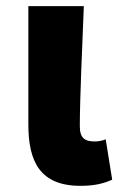

<svg xmlns="http://www.w3.org/2000/svg" viewBox="-20 -589 390 623"><path d="M241 14C291 14 319 5 344 -6L323 -137C312 -132 297 -130 288 -130C255 -130 239 -141 239 -179C239 -269 247 -439 252 -569H72V-185C72 -66 109 14 241 14Z"/></svg>

Font: Noto Sans KR Black
Style: Regular
Weight: 900
Designer: Ryoko NISHIZUKA 西塚涼子 (kana, bopomofo & ideographs); Paul D. Hunt (Latin, Greek & Cyrillic); Sandoll Communications 산돌커뮤니
Foundry: Adobe
Version: Version 2.004;hotconv 1.0.118;makeotfexe 2.5.65603